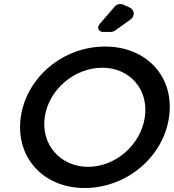

<svg xmlns="http://www.w3.org/2000/svg" viewBox="-20 -936 870 961"><path d="M628 -899 596 -913C583 -919 564 -915 555 -904L478 -815C464 -798 474 -776 496 -776H536C539 -776 553 -780 556 -783L634 -839C657 -856 654 -887 628 -899ZM506 -703C297 -703 113 -551 84 -350C56 -150 195 5 404 5C613 5 798 -150 826 -350C855 -550 715 -703 506 -703ZM492 -597C629 -597 725 -489 705 -350C685 -211 558 -101 421 -101C284 -101 184 -211 204 -350C224 -489 354 -597 492 -597Z"/></svg>

Font: Trueno
Style: RoundIt
Weight: 400
Designer: Julieta Ulanovsky, Jasper
Foundry: Julieta Ulanovsky, Cannot Into Space Fonts
Version: Version 3.001